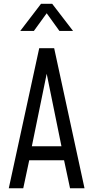

<svg xmlns="http://www.w3.org/2000/svg" viewBox="-20 -1008 500 1028"><path d="M27 0 190 -750H270L432.5 0H355L323 -150H136.5L104.5 0ZM150.5 -225H309L230 -613ZM88.5 -842.5 199.5 -987.5H259.5L371 -842.5H298L230 -937L161.5 -842.5Z"/></svg>

Font: Mohave
Style: Regular
Weight: 400
Designer: Gumpita Rahayu
Foundry: Tokotype
Version: Version 2.003; ttfautohint (v1.8.3)